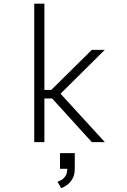

<svg xmlns="http://www.w3.org/2000/svg" viewBox="-20 -770 690 1040"><path d="M165.5 0V-750H220.5V-283H287.5V-236.5H220.5V0ZM477.5 0 241.5 -259.5 294.5 -277 548 0ZM294.5 -249 244.5 -270 477.5 -500H547.5ZM311.5 249.5 291.5 214.5Q300.5 211.5 313 204.5Q325.5 197.5 335 182.5Q344.5 167.5 344.5 142L385 144.5Q385 177.5 372 199.2Q359 221 341.5 233Q324 245 311.5 249.5ZM305 144.5V59.5H385V144.5Z"/></svg>

Font: Trispace Thin ExtraLight
Style: Regular
Weight: 250
Version: Version 1.210